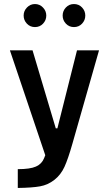

<svg xmlns="http://www.w3.org/2000/svg" viewBox="-20 -724 540 950"><path d="M29 -475H141L256 -89H264L361 -475H470L338 -12Q317 62 299 101.5Q281 141 249 166Q217 191 178 198Q139 205 68 206V113Q129 113 158 100Q187 87 198 59L204 44ZM113 -607Q97 -624 97 -647Q97 -670 113.5 -687Q130 -704 153 -704Q176 -704 192.5 -687Q209 -670 209 -647Q209 -624 193 -607Q177 -590 153 -590Q129 -590 113 -607ZM306 -607Q290 -624 290 -647Q290 -670 306 -687Q322 -704 346 -704Q370 -704 386 -687Q402 -670 402 -647Q402 -624 386 -607Q370 -590 346 -590Q322 -590 306 -607Z"/></svg>

Font: TypoPRO Lekton
Style: Bold
Weight: 700
Monospace: yes
Designer: Paolo Mazzetti, Luciano Perondi, Raffaele Flato, Elena Papassissa, Emilio Macchia, Michela Povoleri, Tobias Seemiller, R
Version: Version 34.000